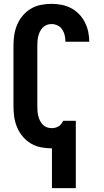

<svg xmlns="http://www.w3.org/2000/svg" viewBox="-20 -763 540 998"><path d="M250 215V8H248Q220 8 192 2.5Q164 -3 140 -17.5Q116 -32 98 -53.5Q80 -75 69 -101Q58 -127 54 -154.5Q50 -182 50 -210V-525Q50 -553 54 -580.5Q58 -608 69 -634Q80 -660 98 -681.5Q116 -703 140 -717.5Q164 -732 192 -737.5Q220 -743 248 -743Q274 -743 300 -738Q326 -733 349 -721Q372 -709 390.5 -690Q409 -671 421 -647.5Q433 -624 438.5 -598Q444 -572 444 -546H320Q320 -562 316.5 -578.5Q313 -595 304 -609Q295 -623 279.5 -630.5Q264 -638 248 -638Q235 -638 223 -633.5Q211 -629 202 -619.5Q193 -610 187.5 -598.5Q182 -587 179 -575Q176 -563 175 -550Q174 -537 174 -525V-210Q174 -198 175 -185Q176 -172 179 -160Q182 -148 187.5 -136.5Q193 -125 202 -115.5Q211 -106 223 -101.5Q235 -97 248 -97Q257 -97 266.5 -99Q276 -101 284 -106Q292 -111 298 -118.5Q304 -126 308 -134L309 -135H374V215Z"/></svg>

Font: Iosevka SS18 Extrabold
Style: Regular
Weight: 800
Monospace: yes
Designer: Belleve Invis
Foundry: Belleve Invis
Version: Version 25.1.1; ttfautohint (v1.8.4)